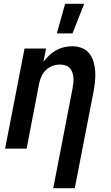

<svg xmlns="http://www.w3.org/2000/svg" viewBox="-20 -787 590 1017"><path d="M262 210 364 -317Q367 -332 368.5 -346.5Q370 -361 369 -375.5Q368 -390 363.5 -403Q359 -416 350 -426Q341 -436 327 -440.5Q313 -445 298 -445Q279 -445 260 -438.5Q241 -432 225.5 -418Q210 -404 201 -385.5Q192 -367 188 -348L121 0H7L110 -530H224L210 -459Q224 -478 241 -494Q258 -510 278 -521Q298 -532 319.5 -537Q341 -542 363 -542Q390 -542 414 -532.5Q438 -523 453.5 -503Q469 -483 476 -458Q483 -433 484.5 -406.5Q486 -380 483 -353Q480 -326 475 -299L376 210ZM281 -610 325 -767H426L364 -610Z"/></svg>

Font: Lode Term
Style: Bold Italic
Weight: 700
Italic angle: -11°
Monospace: yes
Designer: Belleve Invis
Foundry: Belleve Invis
Version: Version 29.2.0